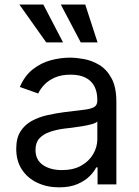

<svg xmlns="http://www.w3.org/2000/svg" viewBox="-20 -804 604 837"><path d="M237.3 12.7Q185.5 12.7 143.1 -7.1Q100.6 -26.9 75.7 -64.5Q50.8 -102.1 50.8 -155.3Q50.8 -202.1 69.3 -231.2Q87.9 -260.3 118.9 -277.1Q149.9 -293.9 187.3 -302.2Q224.6 -310.5 262.7 -315.4Q312.5 -321.8 343.8 -325.2Q375 -328.6 389.6 -336.9Q404.3 -345.2 404.3 -365.2V-368.2Q404.3 -403.3 391.4 -428Q378.4 -452.6 352.5 -465.6Q326.7 -478.5 288.1 -478.5Q248 -478.5 220 -466.3Q191.9 -454.1 173.8 -435.3Q155.8 -416.5 146.5 -396.5L66.4 -424.8Q87.9 -474.6 123.8 -502.4Q159.7 -530.3 201.9 -541.5Q244.1 -552.7 285.2 -552.7Q311.5 -552.7 345.7 -546.6Q379.9 -540.5 412.4 -521.2Q444.8 -502 466.1 -463.1Q487.3 -424.3 487.3 -359.4V0H405.3V-74.2H399.4Q391.1 -56.6 371.1 -36.4Q351.1 -16.1 318.1 -1.7Q285.2 12.7 237.3 12.7ZM250 -62.5Q299.8 -62.5 334.2 -82Q368.7 -101.6 386.5 -132.6Q404.3 -163.6 404.3 -197.3V-274.4Q398.9 -268.1 380.9 -262.9Q362.8 -257.8 339.4 -253.9Q315.9 -250 293.9 -247.3Q272 -244.6 258.8 -243.2Q226.1 -238.8 197.8 -229.2Q169.4 -219.7 152.1 -201.2Q134.8 -182.6 134.8 -150.4Q134.8 -106.9 167.2 -84.7Q199.7 -62.5 250 -62.5ZM181.6 -619.1 64.5 -784.2H168.9L254.9 -619.1ZM332 -619.1 245.1 -784.2H351.6L405.3 -619.1Z"/></svg>

Font: Inter
Style: Regular
Weight: 400
Designer: Rasmus Andersson
Foundry: rsms
Version: Version 4.000;git-8c9346024